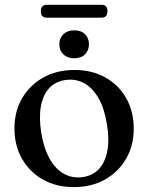

<svg xmlns="http://www.w3.org/2000/svg" viewBox="-20 -772 621 804"><path d="M292 -479Q365 -479 421 -447.8Q477 -416.5 508.5 -361Q540 -305.5 540 -233Q540 -162.5 508 -107.2Q476 -52 419.5 -20.2Q363 11.5 288.5 11.5Q215.5 11.5 159.8 -20Q104 -51.5 72.2 -107Q40.5 -162.5 40.5 -234Q40.5 -305.5 72.5 -360.5Q104.5 -415.5 161 -447.2Q217.5 -479 292 -479ZM327 -30.5Q368.5 -36.5 394.5 -64.5Q420.5 -92.5 429.5 -140.5Q438.5 -188.5 427.5 -253Q417 -318.5 392.2 -361.5Q367.5 -404.5 332 -423.8Q296.5 -443 254 -437Q212 -431 186 -402.8Q160 -374.5 151.2 -326.8Q142.5 -279 153 -214Q164 -149 188.8 -105.8Q213.5 -62.5 249 -43.5Q284.5 -24.5 327 -30.5ZM290.5 -528Q262.5 -528 245.5 -544.2Q228.5 -560.5 228.5 -586.5Q228.5 -612.5 245.5 -628.8Q262.5 -645 290.5 -645Q319.5 -645 336 -628.8Q352.5 -612.5 352.5 -586.5Q352.5 -561 336 -544.5Q319.5 -528 290.5 -528ZM151 -725Q151 -738.5 157.5 -745.2Q164 -752 176 -752H405Q417 -752 423.5 -745.5Q430 -739 430 -725Q430 -711 423.5 -704.5Q417 -698 405 -698H176Q164 -698 157.5 -704.5Q151 -711 151 -725Z"/></svg>

Font: Fraunces 18pt
Style: Regular
Weight: 400
Version: Version 1.000;[b76b70a41]